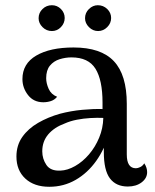

<svg xmlns="http://www.w3.org/2000/svg" viewBox="-20 -705 593 736"><path d="M470 10Q425 10 401.5 -21Q378 -52 378 -122V-202L398 -194Q382 -135 349 -88.5Q316 -42 270 -15.5Q224 11 169 11Q111 11 77 -20.5Q43 -52 43 -105Q43 -148 65.5 -180Q88 -212 126 -234Q164 -256 210 -269Q252 -280 295 -284Q338 -288 373 -287V-312Q373 -398 346 -441.5Q319 -485 254 -485Q231 -485 208.5 -478Q186 -471 171.5 -453.5Q157 -436 157 -405Q157 -386 166.5 -364.5Q176 -343 199 -334Q189 -322 175 -317.5Q161 -313 146 -313Q109 -313 87.5 -340.5Q66 -368 66 -402Q66 -461 119 -492Q172 -523 262 -523Q367 -523 416.5 -470.5Q466 -418 466 -307V-113Q466 -60 501 -60Q508 -60 517.5 -64.5Q527 -69 533 -79Q539 -70 541.5 -61.5Q544 -53 544 -45Q544 -22 523 -6Q502 10 470 10ZM212 -51Q239 -52 268 -68.5Q297 -85 321 -113Q345 -141 360 -177Q375 -213 376 -253Q353 -254 326.5 -252.5Q300 -251 274.5 -246Q249 -241 229 -232Q188 -217 165 -190Q142 -163 142 -125Q142 -96 158 -72.5Q174 -49 212 -51ZM179 -586Q158 -586 143 -601Q128 -616 128 -635Q128 -656 143 -670.5Q158 -685 179 -685Q199 -685 213.5 -670.5Q228 -656 228 -636Q228 -616 213.5 -601Q199 -586 179 -586ZM356 -586Q336 -586 321 -601Q306 -616 306 -635Q306 -656 321 -670.5Q336 -685 355 -685Q376 -685 391 -670.5Q406 -656 406 -636Q406 -616 391 -601Q376 -586 356 -586Z"/></svg>

Font: Arima Thin Medium
Style: Regular
Weight: 500
Version: Version 1.100